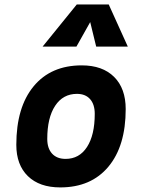

<svg xmlns="http://www.w3.org/2000/svg" viewBox="-20 -815 626 845"><path d="M245.1 9.8Q153.8 9.8 102.8 -39.8Q51.8 -89.4 51.8 -177.7Q51.8 -342.8 127.9 -435.1Q204.1 -527.3 339.8 -527.3Q431.2 -527.3 482.2 -476.6Q533.2 -425.8 533.2 -335Q533.2 -172.4 457 -81.3Q380.9 9.8 245.1 9.8ZM268.6 -115.7Q329.1 -115.7 363 -168.2Q397 -220.7 397 -314Q397 -355.5 376.5 -378.7Q356 -401.9 318.8 -401.9Q257.3 -401.9 222.7 -349.4Q188 -296.9 188 -203.6Q188 -162.1 209.2 -138.9Q230.5 -115.7 268.6 -115.7ZM458.5 -795.4 542.5 -609.9H403.3L377 -717.8L316.4 -609.9H167.5L317.9 -795.4Z"/></svg>

Font: Cascadia Mono
Style: Bold Italic
Weight: 700
Italic angle: -10°
Monospace: yes
Designer: Aaron Bell
Foundry: Saja Typeworks
Version: Version 2404.023; ttfautohint (v1.8.4)